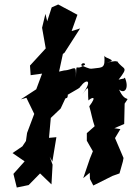

<svg xmlns="http://www.w3.org/2000/svg" viewBox="-20 -809 590 858"><path d="M341 -423C363 -457 399 -456 347 -386C384 -436 370 -416 375 -360C387 -372 418 -386 379 -334C388 -304 393 -272 403 -245L368 -214V-180L395 -133L382 -101L352 -13L381 -37L382 -9L397 20L483 -23L514 -34L529 -87L532 -103L494 -192L518 -232L491 -236L535 -255L537 -346C565 -388 542 -342 512 -409C538 -387 558 -416 538 -462C508 -441 569 -468 510 -453C558 -515 532 -494 503 -536C473 -518 537 -548 457 -529C514 -541 444 -547 446 -562C451 -503 439 -508 398 -503C382 -501 383 -500 343 -517C345 -535 373 -523 353 -516C316 -490 323 -538 319 -461C321 -529 314 -497 266 -494L244 -489L261 -568L268 -573L338 -682L300 -670L326 -743L240 -789L211 -776L191 -714L183 -747L168 -685L185 -589L192 -601L114 -516L117 -473L168 -480L142 -410L73 -365L98 -372L133 -300L101 -215L96 -179L80 -155L36 -125L90 -88L40 -32L55 29L108 18L159 -34L210 15L215 -73L202 -109L214 -87L232 -196L199 -193L207 -282L251 -324L272 -369L280 -372C294 -397 253 -421 261 -373C340 -419 335 -414 341 -425Z"/></svg>

Font: Asimov Aggro
Style: CondIt
Weight: 500
Designer: Google
Version: Version 2.000980; 2014